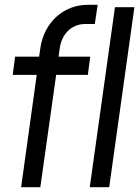

<svg xmlns="http://www.w3.org/2000/svg" viewBox="-20 -780 582 800"><path d="M68 0H148L214 -468H346L356 -544H224L229 -579C237 -639 279 -680 335 -680H375L387 -760H346C243 -760 163 -685 148 -579L143 -544H43L33 -468H133ZM354 0H435L540 -750H459Z"/></svg>

Font: Mohave
Style: Italic
Weight: 400
Italic angle: -8°
Designer: Gumpita Rahayu
Foundry: Tokotype
Version: Version 2.002;PS 002.002;hotconv 1.0.88;makeotf.lib2.5.64775